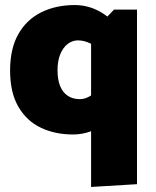

<svg xmlns="http://www.w3.org/2000/svg" viewBox="-20 -522 619 761"><path d="M432 -484 341 -389V219L523 208V-484ZM400 -195Q371 -165 346 -147Q321 -129 297 -129Q269 -129 249 -142Q229 -155 218.5 -180.5Q208 -206 208 -243Q208 -281 219 -307.5Q230 -334 248.5 -348Q267 -362 289 -362Q315 -362 343 -347.5Q371 -333 400 -306L451 -413Q423 -445 394.5 -464.5Q366 -484 336.5 -493Q307 -502 277 -502Q201 -502 143 -473Q85 -444 52.5 -386.5Q20 -329 20 -242Q20 -156 52.5 -99.5Q85 -43 141.5 -16Q198 11 269 11Q307 11 341.5 -2Q376 -15 404.5 -35.5Q433 -56 451 -78Z"/></svg>

Font: Catamaran Black
Style: Regular
Weight: 900
Designer: Pria Ravichandran
Version: Version 2.000